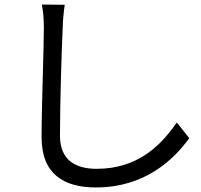

<svg xmlns="http://www.w3.org/2000/svg" viewBox="-20 -783 885 845"><path d="M163 -178C163 -18 260 42 402 42C619 42 746 -82 813 -175L758 -244C687 -141 585 -40 405 -40C313 -40 244 -78 244 -185C244 -332 251 -552 256 -663C257 -696 260 -730 265 -762L164 -763C170 -734 173 -700 173 -663C173 -560 163 -324 163 -178Z"/></svg>

Font: GenEiGothic-pro-Regular
Style: Regular
Weight: 400
Designer: Ryoko NISHIZUKA (kana & ideographs); Paul D. Hunt (Latin, Greek & Cyrillic); Wenlong ZHANG (bopomofo); Sandoll Communica
Foundry: Adobe Systems Incorporated; o_tamon
Version: Version 1.000.140830